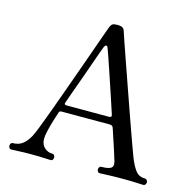

<svg xmlns="http://www.w3.org/2000/svg" viewBox="-107 -848 970 958"><g transform="rotate(15 378.0 -369.0)"><path d="M33 0Q26 0 22.5 -5Q19 -10 19 -17Q19 -23 22.5 -28Q26 -33 33 -33Q62 -33 82.5 -49Q103 -65 119 -95Q126 -108 140.5 -145Q155 -182 174.5 -235.5Q194 -289 216 -350Q238 -411 259.5 -471.5Q281 -532 299.5 -584Q318 -636 330.5 -671.5Q343 -707 347 -717Q352 -729 359 -733.5Q366 -738 385 -738Q415 -738 421 -719Q425 -706 439.5 -664Q454 -622 475 -562Q496 -502 519.5 -435Q543 -368 565.5 -304Q588 -240 606 -190.5Q624 -141 633 -117Q647 -82 664.5 -57.5Q682 -33 715 -33Q721 -33 725 -28Q729 -23 729 -17Q729 -10 725 -5Q721 0 715 0Q705 0 679.5 -1.5Q654 -3 602 -3Q559 -3 530 -1.5Q501 0 490 0Q483 0 479.5 -5Q476 -10 476 -17Q476 -23 479.5 -28Q483 -33 490 -33Q531 -33 542.5 -45.5Q554 -58 540 -93Q539 -96 538 -100Q537 -104 533 -116.5Q529 -129 520 -156.5Q511 -184 494 -235Q490 -248 476 -248H225Q216 -248 213 -239Q206 -218 197.5 -190Q189 -162 183 -136Q177 -110 177 -95Q177 -66 194.5 -49.5Q212 -33 236 -33Q243 -33 246.5 -28Q250 -23 250 -17Q250 -10 246.5 -5Q243 0 236 0Q226 0 202 -1.5Q178 -3 134 -3Q96 -3 69.5 -1.5Q43 0 33 0ZM242 -284H463Q468 -284 471.5 -287Q475 -290 473 -297Q458 -343 441 -394Q424 -445 408.5 -491Q393 -537 381.5 -570.5Q370 -604 366 -614Q362 -624 356.5 -623.5Q351 -623 347 -615Q344 -608 334 -580.5Q324 -553 310.5 -514Q297 -475 282 -433.5Q267 -392 254 -356Q241 -320 233 -297Q228 -284 242 -284Z"/></g></svg>

Font: Zen Old Mincho
Style: Regular
Weight: 400
Designer: Yoshimichi Ohira
Foundry: Positype
Version: Version 1.001